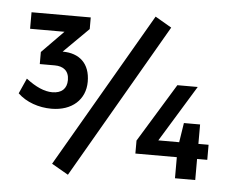

<svg xmlns="http://www.w3.org/2000/svg" viewBox="-53 -809 1084 899"><g transform="rotate(5 488.5 -359.5)"><path d="M340.3 -661.1V-715.8H62V-638.2H223.6L121.6 -534.2V-477.5H191.9C231.9 -477.5 259.3 -458 259.3 -414.6C259.3 -373.5 234.9 -351.1 190.9 -351.1C154.3 -351.1 112.8 -369.1 67.4 -404.3L35.2 -332.5C74.7 -294.4 133.8 -273.9 193.8 -273.9C290.5 -273.9 352.5 -330.6 352.5 -414.6C352.5 -500.5 301.8 -544.9 223.6 -544.9H223.1ZM719.7 -701.2 642.6 -746.1 219.7 -17.6 297.9 27.3ZM772 -435.1 604 -160.2V-99.1H798.8V0H894V-99.1H941.9V-169.9H894V-261.2H817.9L803.7 -169.9H705.6L867.7 -435.1Z"/></g></svg>

Font: Winston Medium
Style: Regular
Weight: 500
Designer: Vernon Adams, Kim Jin-seong, David Berlow, Cristiano Sobral
Foundry: The Winston Project Authors
Version: Version 3.004